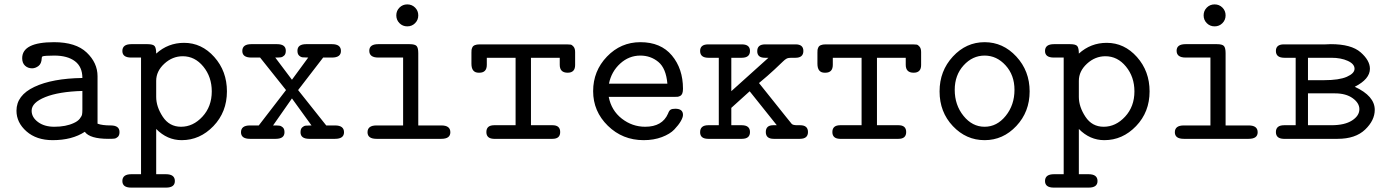

<svg xmlns="http://www.w3.org/2000/svg" viewBox="-20 -632 6340 874"><path d="M55 -128Q55 -198 136.5 -236.5Q218 -275 355 -277Q355 -328 321 -353.5Q287 -379 227 -379Q205 -379 191 -378Q176 -377 173 -375Q170 -373 170 -367Q169 -342 155 -331.5Q141 -321 126 -321Q107 -321 94 -333Q81 -345 81 -367Q81 -440 226 -440Q325 -440 374.5 -393Q424 -346 424 -285V-69Q445 -61 484 -61Q524 -61 524 -31Q524 -16 516.5 -9Q509 -2 500.5 -1Q492 0 474 0Q389 0 366 -32Q308 6 220 6Q146 6 100.5 -34Q55 -74 55 -128ZM124 -128Q124 -98 153 -76.5Q182 -55 227 -55Q280 -55 316 -72Q334 -80 343 -91.5Q352 -103 353.5 -111Q355 -119 355 -134V-218Q248 -215 186 -190Q124 -165 124 -128Z M537 192Q537 161 578 161H622V-370H577Q537 -370 537 -400Q537 -431 578 -431H651Q677 -431 684 -422Q691 -413 691 -388Q745 -437 818 -437Q898 -437 955.5 -372.5Q1013 -308 1013 -216Q1013 -122 951.5 -58Q890 6 807 6Q741 6 691 -45V161H735Q776 161 776 192Q776 222 736 222H577Q537 222 537 192ZM691 -191Q691 -146 721 -100.5Q751 -55 804 -55Q859 -55 901.5 -101Q944 -147 944 -216Q944 -282 905.5 -329Q867 -376 812 -376Q765 -376 728 -342Q691 -308 691 -264Z M1077 -30Q1077 -61 1118 -61H1158L1282 -222L1164 -370H1124Q1083 -370 1083 -400Q1083 -431 1124 -431H1241Q1281 -431 1281 -401Q1281 -386 1273.5 -379Q1266 -372 1258 -371Q1250 -370 1233 -370L1309 -269L1383 -370Q1366 -370 1357.5 -371Q1349 -372 1341.5 -379Q1334 -386 1334 -401Q1334 -431 1374 -431H1491Q1532 -431 1532 -400Q1532 -370 1491 -370H1451L1337 -222L1465 -61H1505Q1546 -61 1546 -30Q1546 0 1505 0H1388Q1348 0 1348 -30Q1348 -45 1355.5 -52Q1363 -59 1371.5 -60Q1380 -61 1398 -61L1309 -184L1223 -61Q1243 -61 1251.5 -60Q1260 -59 1267.5 -52Q1275 -45 1275 -30Q1275 0 1235 0H1118Q1077 0 1077 -30Z M1653 -30Q1653 -61 1694 -61H1815V-370H1702Q1661 -370 1661 -401Q1661 -431 1702 -431H1844Q1869 -431 1876.5 -422.5Q1884 -414 1884 -390V-61H1989Q2030 -61 2030 -30Q2030 0 1989 0H1694Q1653 0 1653 -30ZM1798.5 -526.5Q1784 -541 1784 -562Q1784 -583 1798.5 -597.5Q1813 -612 1834 -612Q1855 -612 1869.5 -597.5Q1884 -583 1884 -562Q1884 -541 1869.5 -526.5Q1855 -512 1834 -512Q1813 -512 1798.5 -526.5Z M2126 -342V-392Q2126 -401 2126.5 -405Q2127 -409 2130 -416Q2133 -423 2141.5 -426.5Q2150 -430 2163 -430H2560Q2571 -430 2577.5 -429Q2584 -428 2591 -419.5Q2598 -411 2598 -395V-336Q2598 -301 2564 -301Q2528 -301 2528 -337V-369H2397V-62H2495Q2530 -62 2530 -31Q2530 0 2495 0H2228Q2194 -1 2194 -31Q2194 -62 2230 -62H2327V-369H2196V-337Q2196 -301 2162 -301H2159Q2126 -301 2126 -342Z M2895 -440Q2988 -440 3038.5 -379.5Q3089 -319 3089 -228Q3089 -215 3086 -207Q3083 -199 3076.5 -195.5Q3070 -192 3064.5 -191.5Q3059 -191 3049 -191H2751Q2763 -129 2810.5 -92Q2858 -55 2917 -55Q2995 -55 3021 -115Q3026 -129 3033 -133Q3040 -137 3054 -137Q3089 -137 3089 -109Q3089 -98 3079 -80.5Q3069 -63 3049.5 -42.5Q3030 -22 2993 -8Q2956 6 2910 6Q2814 6 2747 -59.5Q2680 -125 2680 -217Q2680 -309 2743 -374.5Q2806 -440 2895 -440ZM2752 -251H3018Q3012 -321 2977 -350Q2942 -379 2895 -379Q2843 -379 2803 -342.5Q2763 -306 2752 -251Z M3167 -30Q3167 -62 3204 -62Q3204 -62 3252 -62V-369H3205Q3167 -369 3167 -400Q3167 -430 3204 -430H3357Q3394 -430 3394 -400Q3394 -369 3356 -369H3309V-217L3478 -369H3462Q3427 -369 3427 -399Q3427 -430 3463 -430H3602Q3637 -430 3637 -400Q3637 -369 3601 -369H3581Q3568 -369 3560.5 -365Q3553 -361 3544.5 -352.5Q3536 -344 3505.5 -315.5Q3475 -287 3435 -254Q3455 -229 3493 -181.5Q3531 -134 3556.5 -102Q3582 -70 3584 -68Q3590 -62 3608 -62H3622Q3658 -62 3658 -31Q3658 0 3621 0H3502Q3466 0 3466 -31Q3466 -62 3500 -62H3516L3393 -216H3392L3309 -141V-62H3356Q3394 -62 3394 -31Q3394 0 3357 0H3204Q3167 0 3167 -30Z M3701 -342V-392Q3701 -401 3701.5 -405Q3702 -409 3705 -416Q3708 -423 3716.5 -426.5Q3725 -430 3738 -430H4135Q4146 -430 4152.5 -429Q4159 -428 4166 -419.5Q4173 -411 4173 -395V-336Q4173 -301 4139 -301Q4103 -301 4103 -337V-369H3972V-62H4070Q4105 -62 4105 -31Q4105 0 4070 0H3803Q3769 -1 3769 -31Q3769 -62 3805 -62H3902V-369H3771V-337Q3771 -301 3737 -301H3734Q3701 -301 3701 -342Z M4257 -216Q4257 -309 4317.5 -374.5Q4378 -440 4462 -440Q4546 -440 4606.5 -374.5Q4667 -309 4667 -216Q4667 -123 4606.5 -58.5Q4546 6 4462 6Q4378 6 4317.5 -58Q4257 -122 4257 -216ZM4326 -223Q4326 -154 4366 -104.5Q4406 -55 4462 -55Q4518 -55 4558 -104.5Q4598 -154 4598 -223Q4598 -290 4557.5 -334.5Q4517 -379 4462 -379Q4407 -379 4366.5 -334.5Q4326 -290 4326 -223Z M4737 192Q4737 161 4778 161H4822V-370H4777Q4737 -370 4737 -400Q4737 -431 4778 -431H4851Q4877 -431 4884 -422Q4891 -413 4891 -388Q4945 -437 5018 -437Q5098 -437 5155.5 -372.5Q5213 -308 5213 -216Q5213 -122 5151.5 -58Q5090 6 5007 6Q4941 6 4891 -45V161H4935Q4976 161 4976 192Q4976 222 4936 222H4777Q4737 222 4737 192ZM4891 -191Q4891 -146 4921 -100.5Q4951 -55 5004 -55Q5059 -55 5101.5 -101Q5144 -147 5144 -216Q5144 -282 5105.5 -329Q5067 -376 5012 -376Q4965 -376 4928 -342Q4891 -308 4891 -264Z M5328 -30Q5328 -61 5369 -61H5490V-370H5377Q5336 -370 5336 -401Q5336 -431 5377 -431H5519Q5544 -431 5551.5 -422.5Q5559 -414 5559 -390V-61H5664Q5705 -61 5705 -30Q5705 0 5664 0H5369Q5328 0 5328 -30ZM5473.5 -526.5Q5459 -541 5459 -562Q5459 -583 5473.5 -597.5Q5488 -612 5509 -612Q5530 -612 5544.5 -597.5Q5559 -583 5559 -562Q5559 -541 5544.5 -526.5Q5530 -512 5509 -512Q5488 -512 5473.5 -526.5Z M5788 -31Q5788 -62 5826 -62Q5826 -62 5878 -62V-369Q5878 -369 5827 -369Q5788 -369 5788 -400Q5788 -429 5822 -430H6013Q6017 -430 6025.5 -430.5Q6034 -431 6038 -431Q6131 -431 6173.5 -394Q6216 -357 6216 -319Q6216 -272 6147 -237Q6238 -195 6238 -132Q6238 -84 6194 -42Q6150 0 6069 0H5823Q5788 -1 5788 -31ZM5934 -62H6041Q6101 -62 6134.5 -83.5Q6168 -105 6168 -135Q6168 -163 6137.5 -185Q6107 -207 6057 -207H5934ZM5934 -267H6007Q6076 -267 6111 -282.5Q6146 -298 6146 -319Q6146 -341 6115 -355Q6084 -369 6041 -369H5934Z"/></svg>

Font: CMU Typewriter Text
Style: Regular
Weight: 500
Monospace: yes
Version: Version 0.7.0